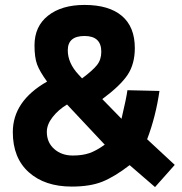

<svg xmlns="http://www.w3.org/2000/svg" viewBox="-20 -734 740 779"><path d="M323 -714Q422 -714 474.5 -669.5Q527 -625 527 -539Q527 -474 497.5 -430Q468 -386 395 -332L473 -252Q493 -337 497 -368L627 -365Q612 -261 577 -169L689 -65L609 25L506 -64Q445 -17 395.5 3Q346 23 271 23Q162 23 97 -35Q32 -93 32 -198Q32 -324 171 -403Q141 -444 130.5 -472.5Q120 -501 120 -550Q120 -627 175 -670.5Q230 -714 323 -714ZM275 -103Q314 -103 342 -112.5Q370 -122 405 -147L252 -310Q217 -289 193.5 -259Q170 -229 170 -199Q170 -156 200 -129.5Q230 -103 275 -103ZM255 -530Q255 -478 299 -431L313 -416Q356 -448 373.5 -470Q391 -492 391 -524Q391 -588 323 -588Q255 -588 255 -530Z"/></svg>

Font: TypoPRO Titillium Text
Style: 999 wt
Weight: 900
Designer: Accademia di Belle Arti di Urbino and others
Foundry: Accademia di Belle Arti di Urbino and others.
Version: Version 25.000